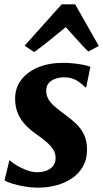

<svg xmlns="http://www.w3.org/2000/svg" viewBox="-20 -859 478 889"><path d="M379 -454.5H374Q364 -467.5 338.5 -484.2Q313 -501 277.5 -501Q255 -501 236 -494.2Q217 -487.5 205.5 -474Q194 -460.5 194 -439.5Q193.5 -419 203.5 -401Q213.5 -383 233.2 -366Q253 -349 281 -328.5Q308 -309 331.2 -287.2Q354.5 -265.5 368.8 -236.2Q383 -207 383 -166Q383 -121.5 364.5 -88.8Q346 -56 314 -34Q282 -12 241.2 -1Q200.5 10 155.5 10Q125.5 10 93.5 4.5Q61.5 -1 36 -9Q10.5 -17 1 -24.5L23.5 -116.5H25.5Q35.5 -106.5 56.2 -93.8Q77 -81 102.8 -71.2Q128.5 -61.5 154 -61.5Q173.5 -61.5 192.8 -68Q212 -74.5 224.8 -89.2Q237.5 -104 237.5 -128Q237.5 -149.5 225.8 -167.5Q214 -185.5 194 -202.8Q174 -220 147.5 -238Q125 -253.5 102.5 -275.5Q80 -297.5 65 -328.8Q50 -360 50 -402.5Q50 -452 78.2 -489.2Q106.5 -526.5 156.5 -547.2Q206.5 -568 272 -568Q299 -568 325 -565Q351 -562 370.8 -557.8Q390.5 -553.5 398.5 -549.5ZM138 -618 94 -647.5 265.5 -839H328L437.5 -646L388.5 -620.5Q362.5 -646 336.8 -675.5Q311 -705 284.5 -733.5Q248.5 -704 211.8 -674Q175 -644 138 -618Z"/></svg>

Font: Merriweather ExtraBold
Style: Italic
Weight: 800
Italic angle: -7.8°
Version: Version 2.101